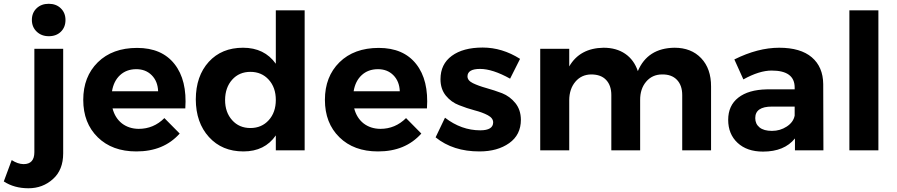

<svg xmlns="http://www.w3.org/2000/svg" viewBox="-106 -797 4757 1018"><path d="M216.3 -752.9Q241.2 -729 241.2 -690.9Q241.2 -652.8 216.8 -628.9Q192.4 -605 152.8 -605Q113.8 -605 88.4 -629.4Q63 -653.8 63 -691.4Q63 -729 87.9 -752.9Q112.8 -776.9 152.3 -776.9Q191.9 -776.9 216.3 -752.9ZM76.2 9.8V-538.1H229V16.1Q229 104 174.8 152.3Q120.6 201.2 44.9 201.2Q-30.8 201.2 -85.9 165L-43.9 51.8Q-11.7 72.8 19 73.2Q76.2 73.2 76.2 9.8Z M615.2 -430.2Q564 -429.7 530.3 -398.4Q496.6 -367.2 487.8 -313H732.4Q730.5 -366.2 698.2 -398.4Q666 -430.7 615.2 -430.2ZM412.6 -466.8Q490.2 -543 621.1 -543Q752 -543 819.3 -457.5Q886.7 -372.1 876.5 -222.2H490.7Q503.9 -171.4 540.5 -142.6Q577.6 -114.3 629.4 -113.8Q708.5 -113.8 765.6 -170.9L846.7 -88.9Q761.7 6.3 616.7 5.9Q488.8 5.9 412.1 -69.3Q335.4 -144.5 335.4 -267.6Q335.4 -390.6 412.6 -466.8Z M1087.4 -267.1Q1087.4 -201.2 1125 -159.7Q1162.1 -118.2 1221.7 -118.2Q1281.2 -118.2 1318.8 -159.7Q1356.4 -201.2 1356.4 -267.1Q1356.4 -333 1318.8 -374.5Q1281.2 -416 1221.7 -416Q1162.1 -416 1125 -374.5Q1087.9 -333 1087.4 -267.1ZM932.1 -270Q932.6 -394 1001 -469.2Q1069.3 -543.9 1182.6 -543.9Q1295.9 -543.9 1356.4 -459V-742.2H1509.3V0H1356.4V-79.1Q1297.9 5.9 1184.6 5.9Q1071.3 5.9 1002 -70.3Q932.6 -146.5 932.1 -270Z M1896.5 -430.2Q1845.2 -429.7 1811.5 -398.4Q1777.8 -367.2 1769 -313H2013.7Q2011.7 -366.2 1979.5 -398.4Q1947.3 -430.7 1896.5 -430.2ZM1693.8 -466.8Q1771.5 -543 1902.3 -543Q2033.2 -543 2100.6 -457.5Q2168 -372.1 2157.7 -222.2H1772Q1785.2 -171.4 1821.8 -142.6Q1858.9 -114.3 1910.6 -113.8Q1989.7 -113.8 2046.9 -170.9L2127.9 -88.9Q2043 6.3 1897.9 5.9Q1770 5.9 1693.4 -69.3Q1616.7 -144.5 1616.7 -267.6Q1616.7 -390.6 1693.8 -466.8Z M2440.4 -106Q2508.3 -106 2508.8 -147.9Q2508.8 -170.9 2480.5 -186Q2452.1 -201.2 2410.6 -211.9Q2369.6 -222.7 2328.1 -239.3Q2286.6 -254.9 2257.8 -290Q2229.5 -325.2 2229.5 -377Q2229.5 -457 2289.6 -501Q2349.6 -544.9 2453.1 -544.9Q2556.6 -544.9 2651.4 -484.9L2598.6 -379.9Q2505.9 -431.6 2439.5 -431.6Q2373 -431.6 2372.6 -392.1Q2372.6 -370.1 2401.4 -356Q2430.7 -341.8 2472.7 -330.1Q2514.6 -318.4 2556.2 -302.7Q2597.7 -286.1 2626.5 -250.5Q2655.3 -214.8 2655.8 -162.1Q2655.8 -82 2593.8 -38.1Q2531.7 5.9 2436.5 5.9Q2296.4 6.3 2203.6 -68.8L2253.4 -172.9Q2340.3 -106 2440.4 -106Z M2758.3 0V-538.1H2912.1V-444.8Q2968.3 -542 3094.2 -543.9Q3162.1 -543.9 3209 -511.7Q3255.9 -479.5 3275.9 -419.9Q3327.6 -542 3470.2 -543.9Q3559.1 -543.9 3611.8 -488.3Q3664.6 -432.6 3664.1 -337.9V0H3511.2V-293Q3511.2 -344.7 3482.9 -374Q3454.6 -403.3 3403.8 -402.3Q3352.1 -401.9 3319.8 -363.8Q3287.6 -325.7 3288.1 -266.1V0H3135.3V-293Q3135.3 -343.8 3107.9 -373Q3080.6 -402.3 3028.8 -402.3Q2977.1 -401.9 2944.8 -363.8Q2912.6 -325.7 2912.1 -266.1V0Z M3898.4 -170.9Q3898.4 -140.1 3920.9 -121.6Q3943.4 -103 3987.3 -103Q4030.3 -103 4065.4 -126Q4100.6 -148.9 4107.4 -184.1V-231.9H3986.8Q3898.4 -231.9 3898.4 -170.9ZM4107.4 -333Q4107.4 -422.9 3985.4 -422.9Q3919.9 -422.9 3835.4 -376L3787.6 -481.9Q3912.1 -543.9 4025.4 -543.9Q4138.7 -543.9 4198.2 -493.2Q4257.8 -442.4 4258.8 -351.1L4259.8 0H4108.9V-63Q4052.7 6.8 3939.5 6.8Q3854.5 6.8 3804.7 -39.6Q3754.9 -85.9 3754.9 -161.6Q3754.9 -237.3 3808.6 -279.3Q3862.3 -321.3 3959.5 -323.2H4107.4Z M4397.5 0V-742.2H4551.3V0Z"/></svg>

Font: TruenoSBd
Style: Demi
Weight: 600
Designer: Julieta Ulanovsky
Foundry: Julieta Ulanovsky
Version: Version 3.001b